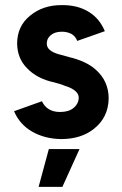

<svg xmlns="http://www.w3.org/2000/svg" viewBox="-20 -532 479 751"><path d="M131 199H224L291 51H171ZM390 -410Q370 -459 328 -485Q284 -513 220 -512Q148 -512 98 -471Q47 -430 47 -361Q48 -303 86 -265Q105 -245 131.5 -231Q158 -217 191 -210Q202 -207 212.5 -204Q223 -201 232 -197Q287 -180 288 -151Q288 -127 268 -110Q249 -94 215 -94Q164 -94 144 -136L35 -97Q57 -45 106 -17Q155 11 219 12Q296 12 346 -27Q404 -72 405 -147Q405 -215 354 -260Q317 -293 249 -309Q240 -312 230 -314.5Q220 -317 209 -320Q164 -333 163 -360Q162 -380 178 -394Q194 -408 222 -408Q243 -408 260 -399Q276 -389 282 -372Z"/></svg>

Font: Unageo
Style: SemiBold
Weight: 600
Designer: Richard Sepsi
Foundry: Richard Sepsi
Version: Version 2.000